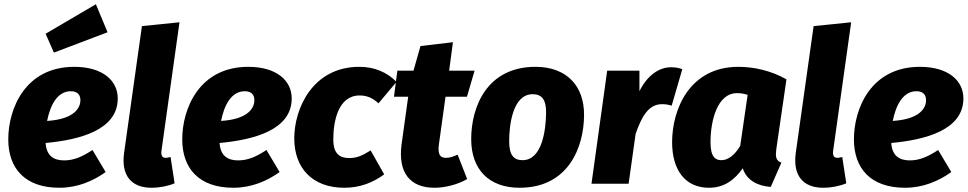

<svg xmlns="http://www.w3.org/2000/svg" viewBox="-20 -866 4563 905"><path d="M487 -714 432 -846 195 -707 234 -618ZM535 -402C535 -486 464 -551 330 -551C99 -551 19 -354 19 -209C19 -74 96 19 260 19C346 19 419 -13 478 -55L416 -159C366 -126 327 -110 282 -110C235 -110 199 -130 195 -192C356 -207 535 -253 535 -402ZM202 -296C216 -366 248 -436 314 -436C348 -436 359 -416 359 -394C359 -357 330 -304 202 -296Z M826 -761 649 -743 565 -146C550 -39 599 19 694 19C732 19 773 11 803 -2L784 -126C776 -124 769 -122 761 -122C747 -122 738 -130 741 -155Z M1355 -402C1355 -486 1284 -551 1150 -551C919 -551 839 -354 839 -209C839 -74 916 19 1080 19C1166 19 1239 -13 1298 -55L1236 -159C1186 -126 1147 -110 1102 -110C1055 -110 1019 -130 1015 -192C1176 -207 1355 -253 1355 -402ZM1022 -296C1036 -366 1068 -436 1134 -436C1168 -436 1179 -416 1179 -394C1179 -357 1150 -304 1022 -296Z M1674 -551C1452 -551 1367 -352 1367 -214C1367 -73 1453 19 1603 19C1677 19 1737 -5 1791 -44L1727 -157C1689 -133 1662 -121 1627 -121C1582 -121 1551 -140 1551 -209C1551 -294 1574 -416 1675 -416C1707 -416 1735 -406 1764 -379L1849 -480C1804 -526 1744 -551 1674 -551Z M2082 -122C2055 -122 2042 -137 2049 -187L2080 -410H2181L2217 -533H2097L2115 -667L1962 -649L1929 -533H1853L1837 -410H1904L1873 -187C1855 -54 1911 19 2028 19C2075 19 2136 5 2182 -22L2137 -137C2117 -128 2101 -122 2082 -122Z M2429 19C2658 19 2732 -170 2733 -323C2734 -463 2649 -551 2504 -551C2276 -551 2201 -364 2201 -210C2201 -67 2285 19 2429 19ZM2443 -111C2400 -111 2380 -137 2380 -200C2380 -275 2396 -422 2491 -422C2534 -422 2555 -396 2554 -333C2553 -258 2537 -111 2443 -111Z M3143 -549C3085 -549 3030 -509 2994 -436V-533H2842L2768 0H2943L2976 -235C3003 -312 3035 -375 3100 -375C3117 -375 3129 -373 3146 -368L3196 -540C3179 -546 3164 -549 3143 -549Z M3460 -551C3230 -551 3148 -350 3148 -196C3148 -65 3209 19 3322 19C3395 19 3444 -20 3481 -73C3499 -16 3552 11 3613 15L3663 -99C3636 -110 3635 -128 3639 -162L3687 -492C3615 -533 3534 -551 3460 -551ZM3454 -427C3474 -427 3487 -424 3504 -419L3469 -178C3442 -134 3412 -111 3380 -111C3352 -111 3329 -126 3329 -196C3329 -295 3360 -427 3454 -427Z M3992 -761 3815 -743 3731 -146C3716 -39 3765 19 3860 19C3898 19 3939 11 3969 -2L3950 -126C3942 -124 3935 -122 3927 -122C3913 -122 3904 -130 3907 -155Z M4521 -402C4521 -486 4450 -551 4316 -551C4085 -551 4005 -354 4005 -209C4005 -74 4082 19 4246 19C4332 19 4405 -13 4464 -55L4402 -159C4352 -126 4313 -110 4268 -110C4221 -110 4185 -130 4181 -192C4342 -207 4521 -253 4521 -402ZM4188 -296C4202 -366 4234 -436 4300 -436C4334 -436 4345 -416 4345 -394C4345 -357 4316 -304 4188 -296Z"/></svg>

Font: Fira Sans ExtraBold
Style: Italic
Weight: 800
Italic angle: -8°
Designer: bBox Type GmbH & Carrois Corporate GbR & Edenspiekermann AG
Foundry: bBox Type GmbH & Carrois Corporate GbR & Edenspiekermann AG
Version: Version 4.301;PS 004.301;hotconv 1.0.88;makeotf.lib2.5.64775